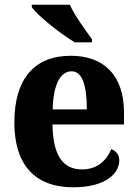

<svg xmlns="http://www.w3.org/2000/svg" viewBox="-20 -786 584 816"><path d="M298 -606H371V-619C344 -657 296 -721 277 -766H115V-756C138 -721 237 -642 298 -606ZM291 10C431 10 487 -50 487 -105C487 -129 473 -145 453 -152C432 -103 393 -66 329 -66C248 -66 205 -124 203 -257H507V-308C507 -466 421 -549 281 -549C128 -549 41 -453 41 -265C41 -91 124 10 291 10ZM349 -321H204C206 -427 237 -483 284 -483C330 -483 349 -423 349 -321Z"/></svg>

Font: Noto Serif Armenian SemiCondensed
Style: Bold
Weight: 700
Width: 4
Designer: Monotype Design Team
Foundry: Monotype Imaging Inc.
Version: Version 2.008